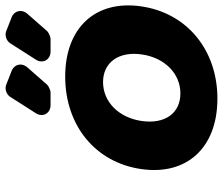

<svg xmlns="http://www.w3.org/2000/svg" viewBox="-76 -725 807 695"><g transform="rotate(-90 327.5 -377.5)"><path d="M418 -739 367 -759C353 -764 334 -758 325 -745L265 -651C249 -626 265 -598 294 -598H341C348 -598 363 -605 368 -610L432 -683C449 -703 442 -730 418 -739ZM612 -739 561 -759C547 -764 528 -758 519 -745L459 -651C443 -626 459 -598 488 -598H535C542 -598 557 -605 562 -610L626 -683C643 -703 636 -730 612 -739ZM398 -545C221 -545 87 -436 63 -270C39 -104 141 6 318 6C494 6 628 -104 652 -270C676 -436 574 -545 398 -545ZM378 -408C449 -408 490 -351 478 -268C466 -184 408 -128 337 -128C265 -128 225 -184 237 -268C249 -351 306 -408 378 -408Z"/></g></svg>

Font: Trueno
Style: RoundBdIt
Weight: 700
Designer: Julieta Ulanovsky, Jasper
Foundry: Julieta Ulanovsky, Cannot Into Space Fonts
Version: Version 3.001